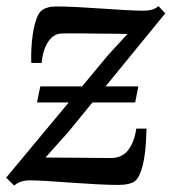

<svg xmlns="http://www.w3.org/2000/svg" viewBox="-22 -578 546 610"><path d="M23 11.5 -2.5 -13.5 321.5 -403 383 -470Q370.5 -470.5 347.8 -470.8Q325 -471 297.5 -471.2Q270 -471.5 244 -471.8Q218 -472 198.5 -472Q179 -472 172.5 -471.5Q153.5 -470.5 140.2 -456.8Q127 -443 119.5 -422Q112 -401 110.5 -378H77.5Q76.5 -394.5 77.5 -419.8Q78.5 -445 82.5 -471.2Q86.5 -497.5 94 -518.5Q101.5 -539.5 113 -547Q119 -551 129.8 -554.2Q140.5 -557.5 159 -557.5Q186 -557.5 223.5 -555.5Q261 -553.5 301 -550.8Q341 -548 376.2 -546Q411.5 -544 433.5 -544Q447.5 -544 459 -546.8Q470.5 -549.5 481.5 -558.5L503 -535.5L194.5 -158L122.5 -77.5Q142.5 -77.5 172.2 -77.2Q202 -77 233.5 -76.8Q265 -76.5 291.2 -76.2Q317.5 -76 330.5 -76Q366 -76 385.5 -101.5Q405 -127 411 -169.5H443.5Q443 -148.5 441.5 -122.8Q440 -97 435.5 -72Q431 -47 423.5 -27.8Q416 -8.5 404 -0.5Q397.5 3.5 385 6.5Q372.5 9.5 353.5 9.5Q325.5 9.5 286.5 7.5Q247.5 5.5 206 2.5Q164.5 -0.5 129 -2.8Q93.5 -5 71.5 -5Q58.5 -5 46 -1.2Q33.5 2.5 23 11.5ZM95.5 -252.5 106 -303.5H417.5L407.5 -252.5Z"/></svg>

Font: Merriweather 36pt
Style: Italic
Weight: 400
Italic angle: -7.8°
Version: Version 2.101